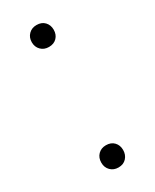

<svg xmlns="http://www.w3.org/2000/svg" viewBox="-141 -543 479 592"><g transform="rotate(-30 98.5 -246.5)"><path d="M98 -422Q81 -422 70 -433Q59 -444 59 -461Q59 -478 70 -489Q81 -500 98 -500Q116 -500 126.5 -489Q137 -478 137 -461Q137 -444 126.5 -433Q116 -422 98 -422ZM98 7Q81 7 70 -4Q59 -15 59 -32Q59 -50 70 -61Q81 -72 98 -72Q116 -72 126.5 -61Q137 -50 137 -33Q137 -16 126.5 -4.5Q116 7 98 7Z"/></g></svg>

Font: Montagu Slab 144pt ExtraLight
Style: Regular
Weight: 250
Version: Version 1.000